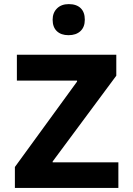

<svg xmlns="http://www.w3.org/2000/svg" viewBox="-20 -924 654 944"><path d="M316.9 -751Q280.3 -751 259.5 -770.8Q238.8 -790.5 238.8 -827.1Q238.8 -861.3 260.3 -882.6Q281.7 -903.8 317.9 -903.8Q356 -903.8 376.5 -884Q397 -864.3 397 -827.1Q397 -791 375.5 -771Q354 -751 316.9 -751ZM53.2 0V-103L358.9 -522.9V-527.8H63V-654.8H551.8V-551.8L238.8 -129.9V-126H562V0Z"/></svg>

Font: IntelOne Mono Bold
Style: Regular
Weight: 700
Designer: Fred Shallcrass
Foundry: Frere-Jones Type LLC
Version: Version 1.200;hotconv 1.1.0;makeotfexe 2.6.0;FJTRelease1.2